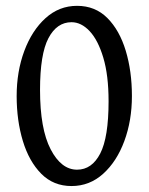

<svg xmlns="http://www.w3.org/2000/svg" viewBox="-20 -623 509 658"><path d="M432.1 -293.9Q432.1 -210 406.2 -139.9Q380.4 -69.8 333.7 -27.6Q287.1 14.6 225.1 14.6Q163.1 14.6 121.3 -27.6Q79.6 -69.8 58.3 -139.9Q37.1 -210 37.1 -293.9Q37.1 -377.9 63.2 -448.2Q89.4 -518.6 136 -560.8Q182.6 -603 244.1 -603Q306.2 -603 347.9 -561.3Q389.6 -519.5 410.9 -449.2Q432.1 -378.9 432.1 -293.9ZM352.1 -275.9Q352.1 -365.2 334 -425.5Q315.9 -485.8 287.1 -516.4Q258.3 -546.9 225.1 -546.9Q174.8 -546.9 146 -492.2Q117.2 -437.5 117.2 -314.9Q117.2 -181.2 153.6 -111.3Q189.9 -41.5 244.1 -41.5Q294.9 -41.5 323.5 -96.9Q352.1 -152.3 352.1 -275.9Z"/></svg>

Font: Namdhinggo
Style: Regular
Weight: 400
Designer: Victor Gaultney
Foundry: SIL International
Version: Version 3.001